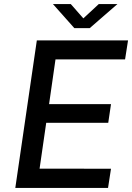

<svg xmlns="http://www.w3.org/2000/svg" viewBox="-20 -921 648 941"><path d="M55 0 160.5 -723H607.5L593 -630H252L220.5 -410.5H524L510.5 -319H206.5L174 -94.5L524 -94L509.5 0ZM344.5 -783 239.5 -901H327L388.5 -831L464 -901H555.5L419.5 -783Z"/></svg>

Font: Public Sans Thin Medium
Style: Italic
Weight: 500
Italic angle: -8°
Version: Version 2.001